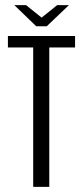

<svg xmlns="http://www.w3.org/2000/svg" viewBox="-20 -732 325 752"><path d="M110 0V-546H11V-591H274V-546H173V0ZM122 -629 36 -712H82L143 -663L204 -712H250L163 -629Z"/></svg>

Font: Alumni Sans Thin
Style: Regular
Weight: 400
Version: Version 1.018